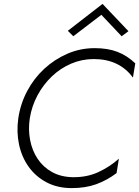

<svg xmlns="http://www.w3.org/2000/svg" viewBox="-20 -956 714 985"><path d="M133 -350Q143 -412 172.5 -467Q202 -522 246 -564Q290 -606 345 -629.5Q400 -653 461 -653Q592 -653 662 -558L674 -631Q632 -671 582.5 -690Q533 -709 466 -709Q392 -709 326 -680.5Q260 -652 207 -603Q154 -554 119.5 -489Q85 -424 74 -350Q64 -280 77.5 -215.5Q91 -151 127 -100.5Q163 -50 219 -20.5Q275 9 348 9Q419 9 474 -11Q529 -31 578 -68L590 -142Q543 -100 484.5 -73Q426 -46 354 -47Q293 -48 247.5 -73Q202 -98 173.5 -140.5Q145 -183 134.5 -237.5Q124 -292 133 -350ZM500 -880 604 -770 639 -796 506 -936 328 -798 356 -770Z"/></svg>

Font: Jost* 300 Light Italic
Style: Italic
Weight: 300
Italic angle: -10°
Version: Version 3.200; ttfautohint (v0.97) -l 8 -r 50 -G 200 -x 14 -